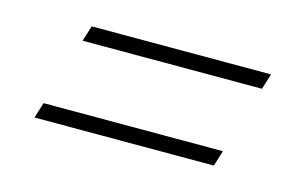

<svg xmlns="http://www.w3.org/2000/svg" viewBox="-42 -414 600 379"><g transform="rotate(15 258.0 -224.5)"><path d="M107.5 -326.5H474L464 -294.5H97.5ZM55 -155.5H421.5L411.5 -123.5H45Z"/></g></svg>

Font: Newsreader 16pt 16pt Light
Style: Italic
Weight: 300
Italic angle: -17°
Version: Version 1.003